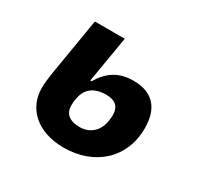

<svg xmlns="http://www.w3.org/2000/svg" viewBox="-119 -658 838 812"><g transform="rotate(30 300.0 -252.0)"><path d="M279.1 12.1C426.1 12.1 535.9 -81 535.9 -230.8C535.9 -331 485.1 -381 394.9 -381C323.2 -381 277 -350.1 241.1 -290.1H235.1L273.1 -516H127.1L84.2 -258.9C74.9 -204.9 73.2 -180 73.2 -159.1C73.2 -63.9 147 12.1 279.1 12.1ZM218 -159.1C218 -172.9 219.1 -181.1 220.9 -191.1C229 -239 258.2 -272 324.9 -272C366.8 -272 391 -252.8 391 -210.9C391 -203.1 389.9 -190 387.1 -175.1C377.1 -125 339.8 -96.9 294 -96.9C241.8 -96.9 218 -121.1 218 -159.1Z"/></g></svg>

Font: Margiela Mono Italic Bold It
Style: Regular
Weight: 700
Designer: Mike Abbink, Paul van der Laan, Pieter van Rosmalen
Foundry: Bold Monday
Version: Version 2.003 2021